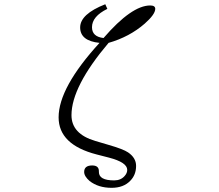

<svg xmlns="http://www.w3.org/2000/svg" viewBox="-20 -794 1040 910"><path d="M479 -773.9 488.8 -752Q416 -716.3 416 -665Q416 -620.1 470.7 -613.8Q604 -768.1 691.9 -768.1Q715.8 -768.1 715.8 -752Q715.8 -726.1 666 -682.1Q593.8 -619.1 494.6 -590.8Q318.8 -383.3 318.8 -248Q318.8 -159.2 431.6 -126L492.7 -107.9Q564 -87.4 586.9 -71.8Q625 -45.9 625 -7.8Q625 35.2 597.2 63Q565.4 96.2 508.8 96.2Q446.3 96.2 404.8 64Q378.9 41.5 378.9 21Q378.9 -9.8 417 -9.8Q448.7 -9.8 448.7 17.1V21Q448.7 61 521 61Q552.7 61 570.8 40Q583 26.4 583 11.2Q583 -24.4 496.6 -46.9L438 -62Q257.8 -108.4 257.8 -237.8Q257.8 -378.9 451.7 -590.8Q359.9 -600.1 359.9 -664.1Q359.9 -727.1 479 -773.9Z"/></svg>

Font: I.Ming
Style: Regular
Weight: 400
Designer: Ichiten Fonts Project
Version: Version 6.11; Dec 27, 2019